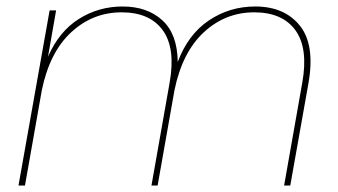

<svg xmlns="http://www.w3.org/2000/svg" viewBox="-20 -572 1043 592"><path d="M856 0 912 -317Q931 -423 891 -478.5Q851 -534 764 -534Q675 -534 608.5 -472.5Q542 -411 518 -294L466 0H447L503 -317Q522 -423 482 -478.5Q442 -534 355 -534Q266 -534 199.5 -472.5Q133 -411 109 -294L57 0H37L133 -540H153L128 -397Q162 -475 223 -513.5Q284 -552 358 -552Q434 -552 480.5 -509.5Q527 -467 528 -381Q560 -466 624 -509Q688 -552 767 -552Q857 -552 904.5 -493Q952 -434 931 -315L875 0Z"/></svg>

Font: Poppins Thin
Style: Italic
Weight: 250
Italic angle: -10°
Designer: Ninad Kale (Devanagari), Jonny Pinhorn (Latin)
Foundry: Indian Type Foundry
Version: Version 3.200;PS 1.000;hotconv 16.6.54;makeotf.lib2.5.65590